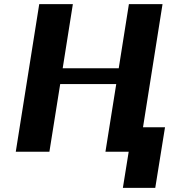

<svg xmlns="http://www.w3.org/2000/svg" viewBox="-20 -731 815 925"><path d="M56 0H218L270 -326H540L488 0H600L572 174H728L775 -118H669L763 -711H601L552 -402H282L331 -711H169Z"/></svg>

Font: Aerodynamic
Style: BdObl
Weight: 500
Designer: Google
Version: Version 2.000980; 2014